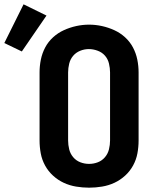

<svg xmlns="http://www.w3.org/2000/svg" viewBox="-112 -860 732 888"><path d="M300 8Q270 8 240 3Q210 -2 183 -14.5Q156 -27 133.5 -47.5Q111 -68 96.5 -94.5Q82 -121 76.5 -150.5Q71 -180 71 -210V-525Q71 -555 77 -584.5Q83 -614 97 -640.5Q111 -667 133.5 -687.5Q156 -708 183.5 -720.5Q211 -733 240.5 -739.5Q270 -746 300 -746Q330 -746 359.5 -739.5Q389 -733 416.5 -720.5Q444 -708 466.5 -687.5Q489 -667 503 -640.5Q517 -614 523 -584.5Q529 -555 529 -525V-210Q529 -180 523.5 -150.5Q518 -121 503.5 -94.5Q489 -68 466.5 -47.5Q444 -27 417 -14.5Q390 -2 360 3Q330 8 300 8ZM300 -102Q321 -102 340.5 -109.5Q360 -117 373.5 -133Q387 -149 392 -169.5Q397 -190 397 -210V-525Q397 -545 392 -566Q387 -587 373.5 -602.5Q360 -618 339.5 -625.5Q319 -633 299 -633Q278 -633 258.5 -625Q239 -617 226 -601.5Q213 -586 208 -565.5Q203 -545 203 -525V-210Q203 -190 208 -169.5Q213 -149 226.5 -133Q240 -117 259.5 -109.5Q279 -102 300 -102ZM-11 -622 -92 -661 -3 -840 103 -788Z"/></svg>

Font: Iosevka Curly XBdEx
Style: Regular
Weight: 800
Width: 7
Monospace: yes
Designer: Belleve Invis
Foundry: Belleve Invis
Version: Version 11.1.0; ttfautohint (v1.8.3)